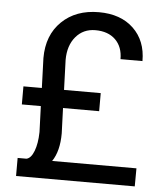

<svg xmlns="http://www.w3.org/2000/svg" viewBox="-52 -767 685 812"><g transform="rotate(5 290.5 -360.5)"><path d="M219.2 -303.7 223.1 -196.3Q223.1 -121.1 192.9 -76.7H550.8L550.3 0H46.4V-76.7H84Q103.5 -81.1 115.7 -113Q127.9 -145 128.9 -191.9V-195.8L125 -303.7H44.4V-380.4H122.6L118.2 -507.3Q118.2 -604.5 178 -662.6Q237.8 -720.7 335.4 -720.7Q428.2 -720.7 482.4 -668.9Q536.6 -617.2 536.6 -530.8H443.4Q443.4 -583 412.4 -613.3Q381.3 -643.6 327.1 -643.6Q275.9 -643.6 244.1 -606Q212.4 -568.4 212.4 -507.3L216.8 -380.4H372.6V-303.7Z"/></g></svg>

Font: Shabnam FD
Style: Regular
Weight: 400
Foundry: DejaVu fonts team - Redesigned by Saber Rastikerdar - Based on Vazir font
Version: Version 5.00;October 20, 2019;FontCreator 12.0.0.2547 64-bit